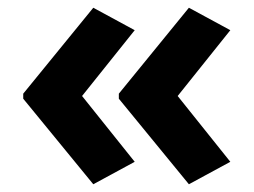

<svg xmlns="http://www.w3.org/2000/svg" viewBox="-20 -522 655 496"><path d="M40 -280 221 -502 328 -444 192 -274 328 -104 221 -46 40 -267ZM287 -280 468 -502 575 -444 439 -274 575 -104 468 -46 287 -267Z"/></svg>

Font: Noto Sans Gujarati UI
Style: Bold
Weight: 700
Designer: Jelle Bosma - Monotype Design Team, Universal Thirst
Foundry: Monotype Imaging Inc.
Version: Version 2.106; ttfautohint (v1.8.4.7-5d5b)